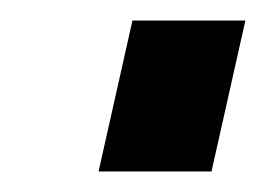

<svg xmlns="http://www.w3.org/2000/svg" viewBox="-20 -390 259 187"><path d="M76 -223 109 -370H219L186 -223Z"/></svg>

Font: Titillium Web SemiBold
Style: Italic
Weight: 600
Italic angle: -13°
Version: Version 1.002;PS 57.000;hotconv 1.0.70;makeotf.lib2.5.55311